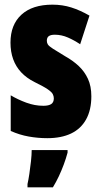

<svg xmlns="http://www.w3.org/2000/svg" viewBox="-20 -583 436 824"><path d="M372 -170Q372 -111 349.5 -70.5Q327 -30 285 -10Q243 10 183 10Q143 10 103.5 3Q64 -4 26 -21V-174Q56 -156 92.5 -142.5Q129 -129 166 -129Q189 -129 200 -136.5Q211 -144 211 -161Q211 -170 206.5 -179Q202 -188 184.5 -200Q167 -212 128 -231Q94 -248 71 -272.5Q48 -297 36.5 -329Q25 -361 25 -400Q25 -477 72 -520Q119 -563 205 -563Q248 -563 286 -551Q324 -539 364 -516L324 -393Q299 -410 271.5 -422Q244 -434 215 -434Q198 -434 189.5 -428Q181 -422 181 -408Q181 -399 185.5 -392Q190 -385 207 -374Q224 -363 259 -342Q293 -323 318 -299.5Q343 -276 357.5 -244.5Q372 -213 372 -170ZM270 72Q263 98 253.5 123.5Q244 149 232.5 173.5Q221 198 207 221H98V207Q102 190 106 163Q110 136 113 108.5Q116 81 116 61H270Z"/></svg>

Font: Noto Sans Khmer ExtraCondensed Black
Style: Regular
Weight: 900
Width: 2
Designer: Danh Hong and the Monotype Design Team
Foundry: Monotype Imaging Inc.
Version: Version 2.004